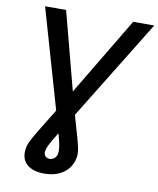

<svg xmlns="http://www.w3.org/2000/svg" viewBox="-100 -805 905 1098"><g transform="rotate(10 353.0 -256.5)"><path d="M71.8 -727.5H193.8L338.4 -177.2Q358.9 -103.5 374.3 -52.5Q389.6 -1.5 397.2 33Q404.8 67.4 400.4 92.3Q394 130.4 371.3 158.2Q348.6 186 313.5 200.9Q278.3 215.8 232.4 215.8Q164.1 215.8 129.6 183.3Q95.2 150.9 104.5 90.8Q106.9 76.7 113.5 60.8Q120.1 44.9 131.6 24.2Q143.1 3.4 160.2 -24.4Q177.2 -52.2 200.4 -89.8Q223.6 -127.4 253.9 -177.2L583.5 -727.5H705.6L295.4 -61Q272 -23.4 254.9 4.4Q237.8 32.2 227.8 52.7Q217.8 73.2 215.8 88.9Q213.9 105.5 222.2 116.2Q230.5 127 248.5 127.4Q265.1 127 277.3 116Q289.6 105 291.5 88.9Q293.9 73.2 291.3 53.2Q288.6 33.2 281.5 5.4Q274.4 -22.5 263.7 -61Z"/></g></svg>

Font: Inter Tight Medium
Style: Italic
Weight: 500
Italic angle: -9.39999°
Designer: Rasmus Andersson
Foundry: rsms
Version: Version 3.004